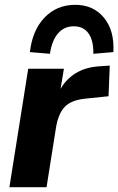

<svg xmlns="http://www.w3.org/2000/svg" viewBox="-20 -776 491 796"><path d="M19 0 97 -491H245L231 -407Q254 -448 294 -472.5Q334 -497 389 -501L435 -504L430 -377L334 -367Q274 -361 247.5 -332Q221 -303 212 -246L173 0ZM187 -553 104 -560Q114 -650 164.5 -703Q215 -756 292 -756Q367 -756 411 -702.5Q455 -649 450 -560L367 -553Q368 -608 347 -637.5Q326 -667 286 -667Q246 -667 220.5 -637.5Q195 -608 187 -553Z"/></svg>

Font: Nunito Sans ExtraBold
Style: Italic
Weight: 800
Italic angle: -9°
Designer: Vernon Adams
Foundry: Vernon Adams
Version: Version 3.006; ttfautohint (v1.8.3)